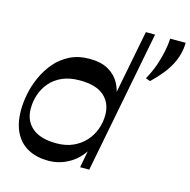

<svg xmlns="http://www.w3.org/2000/svg" viewBox="-113 -883 996 1005"><g transform="rotate(15 385.5 -380.5)"><path d="M234.6 10.5Q172.7 10.5 126.5 -13.7Q80.2 -38 54.8 -86.9Q29.4 -135.8 29.1 -208.1Q29.1 -250.5 38.7 -298.7Q48.4 -346.8 69.7 -393.4Q91 -440 123.5 -477.7Q155.9 -515.3 201.7 -538.2Q247.6 -561 306.9 -561Q369.3 -561 409.1 -538.5Q448.8 -515.9 469.2 -479.3Q489.6 -442.8 493.9 -399.2L479 -382.6L554.9 -772H605L455 0H405.6L431.5 -138.4L442.1 -123.4Q408.2 -57.1 353.5 -23.3Q298.8 10.5 234.6 10.5ZM252.3 -88.5Q303.9 -88.5 342.9 -106.3Q382 -124 408.7 -153.8Q435.4 -183.7 448.8 -220.9Q462.2 -258.2 462.2 -297.6Q462.2 -362 419.2 -400.3Q376.2 -438.6 286.7 -438.6Q231.6 -438.6 192.1 -420.9Q152.5 -403.2 126.9 -373.2Q101.4 -343.2 88.9 -306.3Q76.4 -269.4 76.4 -230.3Q76.4 -164.8 120.8 -126.7Q165.3 -88.5 252.3 -88.5ZM642.5 -530.2 617.6 -539Q640.2 -578.6 654.8 -620.1Q669.4 -661.6 677.4 -701Q685.5 -740.4 686.8 -772H770.8Q770.1 -711.5 740.7 -653.7Q711.3 -596 642.5 -530.2Z"/></g></svg>

Font: Savate ExtraLight
Style: Italic
Weight: 200
Italic angle: -11°
Designer: Max Esnée
Foundry: Plomb Type
Version: Version 2.000